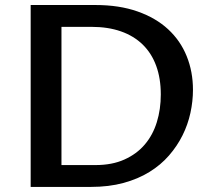

<svg xmlns="http://www.w3.org/2000/svg" viewBox="-20 -735 845 755"><path d="M100.6 -715.3H355Q449.2 -715.3 521 -689.9Q592.8 -664.6 641.1 -619.9Q689.5 -575.2 714.1 -514.2Q738.8 -453.1 738.8 -381.8Q738.8 -336.9 728.8 -291Q718.8 -245.1 697.8 -202.9Q676.8 -160.6 644.5 -123.5Q612.3 -86.4 567.6 -58.8Q522.9 -31.2 465.6 -15.6Q408.2 0 337.4 0H100.6ZM221.7 -85.9H355.5Q420.9 -85.9 469.2 -107.7Q517.6 -129.4 549.3 -166.7Q581.1 -204.1 596.7 -254.6Q612.3 -305.2 612.3 -363.3Q612.3 -426.8 594.2 -476.1Q576.2 -525.4 541.3 -559.6Q506.3 -593.8 455.6 -611.6Q404.8 -629.4 339.8 -629.4H221.7Z"/></svg>

Font: Proza Libre
Style: Medium
Weight: 500
Designer: Jasper de Waard
Foundry: Jasper de Waard
Version: Version 1.000; ttfautohint (v1.4.1.8-43bc)